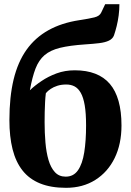

<svg xmlns="http://www.w3.org/2000/svg" viewBox="-20 -890 626 919"><path d="M296 9Q223.5 9 171.8 -12Q120 -33 87.8 -74Q55.5 -115 40.2 -175.5Q25 -236 25 -315Q25 -426 45.2 -509.8Q65.5 -593.5 107 -651.8Q148.5 -710 211.5 -745.2Q274.5 -780.5 360 -793.5Q406.5 -800.5 431.8 -806.8Q457 -813 464.5 -830L483.5 -870H551.5Q551.5 -843 548 -816.2Q544.5 -789.5 538.5 -765.2Q532.5 -741 525.5 -720.5Q519 -704 501.2 -695.5Q483.5 -687 455.2 -683.5Q427 -680 388 -677.5Q313.5 -672.5 267 -661Q220.5 -649.5 193 -625.8Q165.5 -602 150 -561.8Q134.5 -521.5 123 -458Q146.5 -480.5 178.8 -502.2Q211 -524 251 -538.8Q291 -553.5 338 -553.5Q394 -553.5 436 -537.2Q478 -521 505.8 -488.5Q533.5 -456 547.5 -406.2Q561.5 -356.5 561.5 -289.5Q561.5 -200.5 528.8 -133.5Q496 -66.5 436.2 -28.8Q376.5 9 296 9ZM294.5 -44.5Q332 -44.5 353.2 -75Q374.5 -105.5 383.2 -160.8Q392 -216 392 -289.5Q392 -348 385.5 -386Q379 -424 366.5 -445.8Q354 -467.5 336.8 -476.5Q319.5 -485.5 297.5 -485.5Q273.5 -485.5 254.8 -479.5Q236 -473.5 222.2 -464.2Q208.5 -455 199.5 -444Q197 -425 195.8 -401.5Q194.5 -378 194 -353.2Q193.5 -328.5 193.5 -305.5Q193.5 -254.5 197.5 -207.8Q201.5 -161 212.2 -124.2Q223 -87.5 242.8 -66Q262.5 -44.5 294.5 -44.5Z"/></svg>

Font: Merriweather 48pt ExtraBold
Style: Regular
Weight: 800
Version: Version 2.100